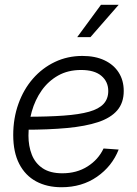

<svg xmlns="http://www.w3.org/2000/svg" viewBox="-20 -764 566 794"><path d="M234.4 10.3Q174.3 10.3 129.4 -13.9Q84.5 -38.1 59.6 -86.2Q34.7 -134.3 34.7 -205.6Q34.7 -274.9 56.2 -334.7Q77.6 -394.5 116.2 -438.7Q154.8 -482.9 207 -507.8Q259.3 -532.7 320.8 -532.7Q374 -532.7 412.1 -514.6Q450.2 -496.6 470.9 -464.1Q491.7 -431.6 491.7 -387.7Q491.7 -338.9 464.8 -307.6Q438 -276.4 385.7 -259Q333.5 -241.7 257.1 -234.6Q180.7 -227.5 81.1 -227.5L88.9 -281.2Q178.7 -281.2 243.2 -285.9Q307.6 -290.5 348.4 -302Q389.2 -313.5 408.4 -334.5Q427.7 -355.5 427.7 -387.7Q427.7 -426.3 399.2 -450.4Q370.6 -474.6 315.4 -474.6Q261.2 -474.6 220.5 -451.7Q179.7 -428.7 152.3 -389.9Q125 -351.1 111.3 -302.5Q97.7 -253.9 97.7 -203.1Q97.7 -159.7 111.6 -124.3Q125.5 -88.9 156.5 -68.1Q187.5 -47.4 237.8 -47.4Q297.4 -47.4 342 -75.7Q386.7 -104 408.2 -149.9L470.7 -145.5Q443.4 -76.2 381.1 -33Q318.8 10.3 234.4 10.3ZM299.3 -610.4 397.5 -744.1H470.7L354 -610.4Z"/></svg>

Font: Inter 28pt Light
Style: Italic
Weight: 300
Italic angle: -9.3988°
Designer: Rasmus Andersson
Foundry: rsms
Version: Version 4.001;git-66647c0bb